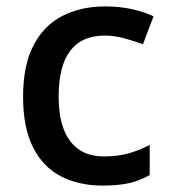

<svg xmlns="http://www.w3.org/2000/svg" viewBox="-20 -569 531 599"><path d="M300 10Q226 10 170 -19Q114 -48 83 -109.5Q52 -171 52 -267Q52 -366 85 -428.5Q118 -491 176 -520Q234 -549 308 -549Q354 -549 393.5 -540Q433 -531 459 -518L426 -431Q399 -441 367.5 -449.5Q336 -458 307 -458Q163 -458 163 -268Q163 -176 199 -128.5Q235 -81 304 -81Q349 -81 383 -91Q417 -101 447 -117V-23Q418 -6 384 2Q350 10 300 10Z"/></svg>

Font: Noto Sans NKo Unjoined Medium
Style: Regular
Weight: 500
Designer: Monotype Design Team
Foundry: Monotype Imaging Inc.
Version: Version 2.004